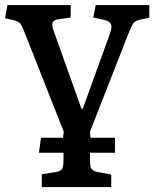

<svg xmlns="http://www.w3.org/2000/svg" viewBox="-24 -529 617 768"><path d="M143.1 219.2V168L199.2 159.2Q219.7 155.8 224.9 145.5Q230 135.3 230 109.9V82H131.8L140.1 22H228L231 -2L75.2 -397Q64.5 -425.8 57.4 -434.6Q50.3 -443.4 30.8 -448.2L-3.9 -456.1L5.9 -508.8H258.8V-459L210.9 -452.1Q190.4 -449.2 186.3 -438.7Q182.1 -428.2 191.9 -401.9L301.8 -94.2H307.1L416 -395Q424.8 -420.9 419.9 -432.4Q415 -443.8 393.1 -449.2L349.1 -459L358.9 -508.8H573.2V-458L536.1 -450.2Q518.1 -446.8 510 -436.8Q502 -426.8 490.2 -396L335.9 -2L337.9 22H436V82H335.9V112.8Q335.9 136.2 341.8 146Q347.7 155.8 367.2 159.2L420.9 168.9V219.2Z"/></svg>

Font: Literata Book Medium
Style: Regular
Weight: 500
Designer: Latin by Veronika Burian and Jose Scaglione. Greek by Irene Vlachou. Cyrillic by Vera Evstafieva
Foundry: TypeTogether
Version: Version 2.003;PS 002.003;hotconv 1.0.88;makeotf.lib2.5.64775